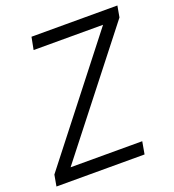

<svg xmlns="http://www.w3.org/2000/svg" viewBox="-135 -799 815 899"><g transform="rotate(-20 272.0 -349.5)"><path d="M541 -643 86 -62H443L432 0H-7L3 -56L457 -637H111L123 -699H551Z"/></g></svg>

Font: SVN-Poppins Light
Style: Italic
Weight: 300
Italic angle: -10°
Designer: Ninad Kale (Devanagari), Jonny Pinhorn (Latin)
Foundry: Indian Type Foundry
Version: Version 3.002 2017; ttfautohint (v1.8.3)